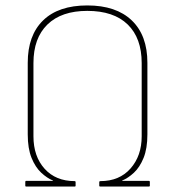

<svg xmlns="http://www.w3.org/2000/svg" viewBox="-20 -686 644 706"><path d="M76 0Q73 0 73 -3V-17Q73 -21 76 -21H175V-22Q153 -31 131.5 -51Q110 -71 96 -105.5Q82 -140 82 -192V-455Q82 -556 138.5 -611Q195 -666 301 -666Q407 -666 464.5 -611Q522 -556 522 -455V-192Q522 -140 508 -105.5Q494 -71 472.5 -51Q451 -31 429 -22V-21H527Q531 -21 531 -17V-3Q531 0 527 0H349Q345 0 345 -3V-16Q345 -20 349 -20Q419 -20 460 -66.5Q501 -113 501 -185V-454Q501 -546 449.5 -596Q398 -646 301 -646Q206 -646 154.5 -596Q103 -546 103 -454V-185Q103 -111 144 -65.5Q185 -20 255 -20Q258 -20 258 -16V-3Q258 0 255 0Z"/></svg>

Font: Sofia Sans Semi Condensed Thin
Style: Regular
Weight: 250
Version: Version 4.100